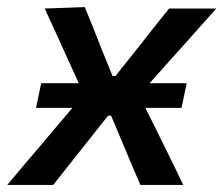

<svg xmlns="http://www.w3.org/2000/svg" viewBox="-48 -521 629 541"><path d="M-27.5 0Q1 -34 22.5 -59.5Q44 -84.5 63 -107Q82 -129.5 103.5 -155L156 -217H53.5L68 -286.5H174L146 -348Q128.5 -386.5 114 -418.5Q99 -450.5 78 -497L191 -501Q204.5 -468 215.5 -440.5Q226.5 -412.5 238 -383.5L269 -307H277.5L338 -383Q362 -413 382.5 -439.5Q403 -465.5 428.5 -497H561.5Q532.5 -464.5 511.5 -441Q490.5 -417.5 472 -396.5Q453 -375.5 430.5 -350.5L373.5 -286.5H478L463.5 -217H361.5L393 -154Q411 -117.5 428 -83Q445 -48 468.5 0H347.5Q334.5 -30 323.8 -55.2Q313 -80.5 300 -112L265 -195H256.5L193 -115Q168 -83.5 147.5 -57.5Q127 -31.5 102 0Z"/></svg>

Font: Heraclito Medium
Style: Italic
Weight: 500
Italic angle: -12°
Designer: Kostas Bartsokas (font) & Cristiano Sobral (main changes)
Foundry: Kostas Bartsokas (font) & Cristiano Sobral (main changes)
Version: Version 1.00;July 8, 2020;FontCreator 13.0.0.2655 64-bit